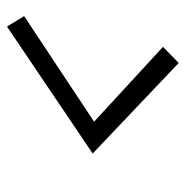

<svg xmlns="http://www.w3.org/2000/svg" viewBox="-11 -623 531 549"><g transform="rotate(-90 254.5 -348.5)"><path d="M349 -103 90 -349 453 -594 483 -545 181 -345 395 -148Z"/></g></svg>

Font: Red Hat Display
Style: Italic
Weight: 400
Italic angle: -12°
Designer: Pentagram / MCKL
Foundry: Pentagram / MCKL
Version: Version 1.003; Red Hat Display Italic